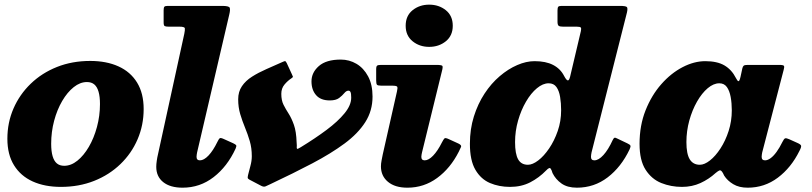

<svg xmlns="http://www.w3.org/2000/svg" viewBox="-20 -806 3577 846"><path d="M12.5 -194.5Q12.5 -125 41.8 -77.8Q71 -30.5 124 -6.5Q177 17.5 248.5 17.5Q328 17.5 394.8 -9Q461.5 -35.5 510.5 -82.8Q559.5 -130 586.2 -192.2Q613 -254.5 613 -325.5Q613 -395 584 -442.2Q555 -489.5 502 -513.5Q449 -537.5 377.5 -537.5Q298 -537.5 231.2 -511Q164.5 -484.5 115.5 -437.2Q66.5 -390 39.5 -328Q12.5 -266 12.5 -194.5ZM205.5 -172.5Q205.5 -225 218.5 -273.8Q231.5 -322.5 254 -361Q276.5 -399.5 304.8 -422Q333 -444.5 363 -444.5Q383 -444.5 395.5 -434Q408 -423.5 414.2 -402Q420.5 -380.5 420.5 -347.5Q420.5 -295.5 407.2 -246.5Q394 -197.5 371.5 -159Q349 -120.5 321 -98Q293 -75.5 263 -75.5Q243 -75.5 230.5 -86Q218 -96.5 211.8 -118Q205.5 -139.5 205.5 -172.5Z M990 -741Q995.5 -763.5 992.2 -771.8Q989 -780 958.5 -780H719Q707.5 -780 704.2 -776.2Q701 -772.5 701 -760.5V-707.5Q701 -694 705.5 -691.2Q710 -688.5 723.5 -688.5H770.5Q793.5 -688.5 794.5 -681.2Q795.5 -674 792 -657L676 -125.5Q673 -113.5 670.8 -98Q668.5 -82.5 668.5 -71Q668.5 -28 699.2 -3.5Q730 21 784.5 21Q861 21 921.2 -25.5Q981.5 -72 1018 -151Q1023 -162.5 1020.5 -166.2Q1018 -170 1007 -175L966 -193.5Q952 -200 948 -196.8Q944 -193.5 938 -181Q919 -142 898.8 -120.8Q878.5 -99.5 861 -99.5Q846 -99.5 846 -115Q846 -119 846.8 -124.5Q847.5 -130 848.5 -134.5Z M1433 -363.5Q1460 -363.5 1474.2 -374.2Q1488.5 -385 1497.2 -395.8Q1506 -406.5 1515.5 -406.5Q1521.5 -406.5 1524.5 -400.2Q1527.5 -394 1527.5 -375.5Q1527.5 -342.5 1498.2 -306.8Q1469 -271 1418.8 -233.5Q1368.5 -196 1305.5 -157.5Q1297 -152.5 1292.8 -150.5Q1288.5 -148.5 1287.5 -154.5Q1288 -159.5 1287.8 -165.8Q1287.5 -172 1287 -178.5Q1285.5 -226.5 1275 -256Q1264.5 -285.5 1251.8 -305.2Q1239 -325 1229.2 -344.5Q1219.5 -364 1219.5 -392.5Q1219.5 -417 1233.8 -433.8Q1248 -450.5 1263.5 -460.5Q1271 -465.5 1270.8 -467.8Q1270.5 -470 1266.5 -478L1243.5 -528Q1239 -536.5 1236.5 -536.8Q1234 -537 1225 -533Q1188 -516.5 1153.2 -501.2Q1118.5 -486 1090.5 -468.2Q1062.5 -450.5 1046 -426.2Q1029.5 -402 1029.5 -368.5Q1029.5 -333.5 1038.5 -303.2Q1047.5 -273 1059.5 -244Q1071.5 -215 1080.5 -184.5Q1089.5 -154 1089.5 -117.5Q1089.5 -97 1083.2 -74.2Q1077 -51.5 1073 -35Q1071 -25 1071.5 -21.8Q1072 -18.5 1079 -14.5L1128.5 11.5Q1141.5 19 1150 15.2Q1158.5 11.5 1171 5.5Q1273 -42.5 1355.8 -86Q1438.5 -129.5 1498 -173.5Q1557.5 -217.5 1589.5 -267.8Q1621.5 -318 1621.5 -380.5Q1621.5 -433 1602 -469.5Q1582.5 -506 1550.8 -524.8Q1519 -543.5 1481.5 -543.5Q1417.5 -543.5 1385 -515Q1352.5 -486.5 1352.5 -447.5Q1352.5 -410 1372.8 -386.8Q1393 -363.5 1433 -363.5Z M1927 -491.5Q1932.5 -511.5 1929 -515.8Q1925.5 -520 1902 -520H1659.5Q1646.5 -520 1642 -517Q1637.5 -514 1637.5 -500.5V-452Q1637.5 -436.5 1641.2 -432.5Q1645 -428.5 1660 -428.5H1707.5Q1727.5 -428.5 1730.2 -423.8Q1733 -419 1729 -402.5L1666.5 -125.5Q1664.5 -115.5 1661.5 -100.2Q1658.5 -85 1658.5 -73Q1658.5 -30.5 1689.5 -4.8Q1720.5 21 1775 21Q1848 21 1906.2 -21.8Q1964.5 -64.5 2001.5 -137.5Q2008.5 -151 2011.5 -158.8Q2014.5 -166.5 2000 -173.5L1958.5 -192.5Q1942.5 -200 1938.5 -196.2Q1934.5 -192.5 1927 -178Q1908.5 -141 1888.5 -120.2Q1868.5 -99.5 1851.5 -99.5Q1836.5 -99.5 1836.5 -115Q1836.5 -119 1837.5 -124.5Q1838.5 -130 1839.5 -134.5ZM1767.5 -692.5Q1767.5 -649 1798 -624.2Q1828.5 -599.5 1871 -599.5Q1914 -599.5 1944.5 -624.2Q1975 -649 1975 -692.5Q1975 -736.5 1944.5 -761Q1914 -785.5 1871 -785.5Q1828.5 -785.5 1798 -761Q1767.5 -736.5 1767.5 -692.5Z M2452.5 -320Q2452.5 -272 2437.5 -228.8Q2422.5 -185.5 2399.5 -151.8Q2376.5 -118 2351.5 -99Q2326.5 -80 2306 -80Q2276.5 -80 2263 -104Q2249.5 -128 2249.5 -180Q2249.5 -228.5 2262.8 -274.8Q2276 -321 2297.8 -358.2Q2319.5 -395.5 2345.8 -417.2Q2372 -439 2397.5 -439Q2420 -439 2431.8 -422.5Q2443.5 -406 2448 -378.8Q2452.5 -351.5 2452.5 -320ZM2754 -147.5Q2759.5 -159.5 2757.8 -164.2Q2756 -169 2744 -174.5L2701 -195Q2692 -200 2688 -199Q2684 -198 2679.5 -188.5Q2660 -146 2638.8 -122.8Q2617.5 -99.5 2599 -99.5Q2584 -99.5 2584 -115Q2584 -119 2584.8 -124.5Q2585.5 -130 2586.5 -134.5L2742.5 -751Q2747 -770.5 2741.8 -775.2Q2736.5 -780 2711.5 -780H2454Q2442.5 -780 2439.5 -775.8Q2436.5 -771.5 2436.5 -759.5V-710.5Q2436.5 -696 2441.8 -692.2Q2447 -688.5 2461 -688.5H2521Q2536.5 -688.5 2539.2 -684.5Q2542 -680.5 2539.5 -669L2492 -468Q2487.5 -450 2481.2 -451.8Q2475 -453.5 2465.5 -471.5Q2449.5 -503 2417.2 -519.8Q2385 -536.5 2335.5 -536.5Q2298.5 -536.5 2258.8 -519.2Q2219 -502 2181.8 -470.2Q2144.5 -438.5 2115 -393.5Q2085.5 -348.5 2068 -292.8Q2050.5 -237 2050.5 -172.5Q2050.5 -99 2074.8 -57.8Q2099 -16.5 2139 0.5Q2179 17.5 2227.5 17.5Q2277 17.5 2316 -2.5Q2355 -22.5 2386.5 -55Q2394.5 -63.5 2399.5 -65.2Q2404.5 -67 2407.5 -61Q2409.5 -58.5 2411 -54.2Q2412.5 -50 2414.5 -43.5Q2428 -16 2454 2.5Q2480 21 2522 21Q2598 21 2657.5 -24.5Q2717 -70 2754 -147.5Z M3204.5 -320Q3204.5 -272 3190.5 -228.8Q3176.5 -185.5 3154.5 -151.8Q3132.5 -118 3108.2 -99Q3084 -80 3063.5 -80Q3034 -80 3019.2 -104Q3004.5 -128 3004.5 -180Q3004.5 -228.5 3017.2 -274.8Q3030 -321 3051.2 -358.2Q3072.5 -395.5 3098.2 -417.2Q3124 -439 3149.5 -439Q3171 -439 3182.8 -422.5Q3194.5 -406 3199.5 -378.8Q3204.5 -351.5 3204.5 -320ZM3502.5 -141Q3511.5 -158 3509.8 -164Q3508 -170 3493 -176.5L3457.5 -192.5Q3445 -198 3439.8 -196.5Q3434.5 -195 3427.5 -180.5Q3415 -155 3401.8 -136.8Q3388.5 -118.5 3375.5 -109Q3362.5 -99.5 3351 -99.5Q3336 -99.5 3336 -115Q3336 -119 3336.8 -124.5Q3337.5 -130 3338.5 -134.5L3433 -498Q3437 -511.5 3434.2 -515.8Q3431.5 -520 3413.5 -520H3275Q3261.5 -520 3257.2 -516.8Q3253 -513.5 3251 -505L3243 -468Q3238.5 -448 3234 -448.2Q3229.5 -448.5 3222.5 -462.5Q3204 -499 3172 -517.8Q3140 -536.5 3087.5 -536.5Q3038.5 -536.5 2987.5 -510Q2936.5 -483.5 2893.8 -435Q2851 -386.5 2824.5 -319.8Q2798 -253 2798 -172.5Q2798 -99 2824.8 -57.8Q2851.5 -16.5 2894 0.5Q2936.5 17.5 2985 17.5Q3029.5 17.5 3066.5 0.5Q3103.5 -16.5 3133 -43.5Q3144.5 -53 3150 -55Q3155.5 -57 3161 -50Q3163 -47.5 3165.5 -43.2Q3168 -39 3171 -32Q3185 -10 3210.8 5.5Q3236.5 21 3274.5 21Q3348.5 21 3407.2 -23Q3466 -67 3502.5 -141Z"/></svg>

Font: Besley ExtraBold
Style: Italic
Weight: 800
Italic angle: -13°
Designer: Owen Earl
Foundry: indestructible type*
Version: Version 2.001